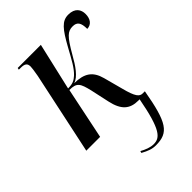

<svg xmlns="http://www.w3.org/2000/svg" viewBox="-228 -640 962 962"><g transform="rotate(-45 253.5 -159.0)"><path d="M291 228C381 228 410 186 443 -3H428C406 -3 391 -18 372 -93L345 -194C328 -257 292 -281 221 -282C256 -292 287 -338 316 -390C364 -473 382 -489 417 -489C448 -489 460 -472 460 -428C491 -429 507 -453 507 -487C507 -517 491 -546 443 -546C398 -546 373 -515 327 -432C294 -372 275 -335 247 -309C229 -293 215 -285 181 -285L239 -536H75L73 -526H86C116 -526 126 -517 126 -495C126 -486 123 -465 118 -437L25 0H123L180 -275C233 -275 241 -258 256 -196L278 -95C294 -22 327 7 387 7H396C362 189 332 216 287 216C263 216 239 206 215 193L212 203C243 220 264 228 291 228Z"/></g></svg>

Font: Noto Serif Display ExtraCondensed Medium
Style: Italic
Weight: 500
Width: 2
Italic angle: -12°
Designer: Monotype Design Team
Foundry: Monotype Imaging Inc.
Version: Version 2.009